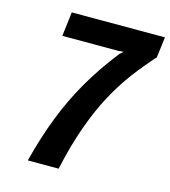

<svg xmlns="http://www.w3.org/2000/svg" viewBox="-106 -786 773 872"><g transform="rotate(15 281.0 -350.5)"><path d="M105 0Q134 -114 171.5 -210.8Q209 -307.5 260 -396Q311 -484.5 381 -574L398 -589L373 -587H110L124 -701H562L550 -604Q502.5 -551.5 459.2 -494Q416 -436.5 378 -366.2Q340 -296 307.8 -206.2Q275.5 -116.5 250 0Z"/></g></svg>

Font: Expletus Sans
Style: Italic
Weight: 400
Italic angle: -7°
Designer: Jasper de Waard
Foundry: Designtown
Version: Version 7.500